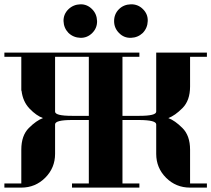

<svg xmlns="http://www.w3.org/2000/svg" viewBox="-20 -855 963 875"><path d="M0 0V-19H77.1V-172.9Q77.1 -237.3 111.3 -271.5Q145.5 -305.7 175.8 -316.9Q146 -327.6 115.2 -359.4Q84 -391.6 78.1 -441.9H77.1V-596.2H0V-615.2H615.2V-596.2H538.1V-327.1H615.2Q691.9 -327.1 691.9 -346.2V-615.2H922.9V-596.2H846.2V-460.9Q846.2 -397 811.5 -362.3Q777.3 -328.1 747.1 -316.9Q777.3 -305.7 811.5 -271.5Q846.2 -236.8 846.2 -172.9V-19H922.9V0H846.2Q781.7 0 736.8 -44.9Q691.9 -89.8 691.9 -153.8V-288.1Q691.9 -307.6 615.2 -308.1H538.1V-19H615.2V0H308.1V-19H384.8V-308.1H308.1Q231 -308.1 231 -288.1V-153.8Q231 -89.8 186 -44.9Q141.1 0 77.1 0ZM231 -346.2Q231 -327.1 308.1 -327.1H384.8V-596.2H231ZM269.5 -759.3Q269 -790.5 292 -813Q314.5 -834.5 346.7 -835.4Q377.4 -835.9 399.9 -813Q421.4 -791.5 422.4 -758.8Q422.9 -727.1 400.4 -704.6Q377.9 -682.1 346.7 -682.6Q314.5 -683.6 292 -705.1Q270.5 -727.5 269.5 -759.3ZM500 -758.8Q500 -791 522 -813Q543.5 -834.5 576.7 -835.4Q608.9 -835.9 631.3 -813.5Q654.3 -791 653.3 -759.3Q652.3 -727.5 630.9 -705.1Q608.4 -683.6 576.7 -682.6Q544.9 -681.6 522.5 -704.6Q500 -727.1 500 -758.8Z"/></svg>

Font: Hjet
Style: Regular
Weight: 400
Designer: T. Christopher White
Version: Version 1.2